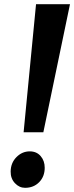

<svg xmlns="http://www.w3.org/2000/svg" viewBox="-20 -889 355 919"><path d="M152.5 -869H315L187.5 -256H93ZM31 -68Q31.5 -109.5 58.8 -137Q86 -164.5 122.5 -164.5Q155 -164.5 174.5 -142Q194 -119.5 194 -86Q194 -44 167.5 -17Q141 10 100 10Q72.5 10 51.5 -12.2Q30.5 -34.5 31 -68Z"/></svg>

Font: Merriweather 24pt Black
Style: Italic
Weight: 900
Italic angle: -7.8°
Designer: Eben Sorkin
Foundry: Eben Sorkin
Version: Version 2.101